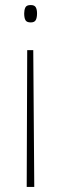

<svg xmlns="http://www.w3.org/2000/svg" viewBox="-20 -643 243 762"><path d="M127 -590Q127 -573 122 -563.5Q117 -554 102 -554Q86 -554 81 -563Q76 -572 76 -590Q76 -603 80.5 -613Q85 -623 102 -623Q117 -623 122 -614Q127 -605 127 -590ZM88 -444H112L116 99H86Z"/></svg>

Font: Noto Sans Telugu UI Condensed Thin
Style: Regular
Weight: 100
Width: 3
Designer: Jelle Bosma - Monotype Design Team
Foundry: Monotype Imaging Inc.
Version: Version 2.005; ttfautohint (v1.8.4.7-5d5b)